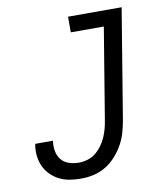

<svg xmlns="http://www.w3.org/2000/svg" viewBox="-83 -805 766 882"><g transform="rotate(-10 300.0 -363.5)"><path d="M226 8Q199 8 173 4Q147 0 124 -11.5Q101 -23 83 -41Q65 -59 54.5 -82.5Q44 -106 41.5 -132.5Q39 -159 44 -186H127Q123 -162 127 -139Q131 -116 144.5 -98.5Q158 -81 180.5 -73.5Q203 -66 227 -66Q247 -66 267.5 -72Q288 -78 304.5 -91Q321 -104 334 -121.5Q347 -139 355.5 -158Q364 -177 369.5 -197Q375 -217 378 -237L448 -662H294V-735H544L460 -225Q455 -196 447 -167.5Q439 -139 424 -112Q409 -85 388 -61.5Q367 -38 341 -22Q315 -6 285 1Q255 8 226 8Z"/></g></svg>

Font: Iosevka Plex Etoile
Style: Italic
Weight: 400
Italic angle: -9°
Designer: Belleve Invis
Foundry: Belleve Invis
Version: Version 25.1.1; ttfautohint (v1.8.4)